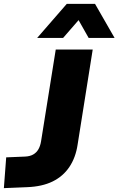

<svg xmlns="http://www.w3.org/2000/svg" viewBox="-43 -961 612 992"><path d="M-23 11 -11 -148 86 -152Q111 -153 128 -162.5Q145 -172 155 -189Q165 -206 169 -230L245 -705H436L358 -214Q348 -147 315.5 -98.5Q283 -50 229 -23.5Q175 3 98 6ZM149 -765 302 -941H448L549 -765H415L363 -857L283 -765Z"/></svg>

Font: Nunito Sans 7pt Black
Style: Italic
Weight: 900
Italic angle: -9°
Version: Version 3.101;gftools[0.9.27]